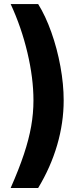

<svg xmlns="http://www.w3.org/2000/svg" viewBox="-20 -792 417 948"><path d="M145.2 -296.4Q145.2 -406 115.4 -532Q85.5 -658.1 32.6 -772H168.4Q204.8 -713.7 233.5 -632.9Q262.2 -552.2 278.3 -464.1Q294.4 -376.1 294.4 -296.4Q294.4 -186.1 262.3 -76Q230.2 34.1 168.4 136.2H32.6Q73.7 42.9 98.2 -30.8Q122.7 -104.5 133.9 -168.4Q145.2 -232.4 145.2 -296.4Z"/></svg>

Font: Raveo Variable
Style: Regular
Weight: 400
Designer: Jakub Foglar, Rasmus Andersson (Inter)
Foundry: Jakubfoglar.com
Version: Version 1.000;Glyphs 3.2.3 (3260)